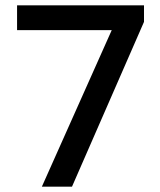

<svg xmlns="http://www.w3.org/2000/svg" viewBox="-20 -700 600 720"><path d="M137 0 399 -587H44V-680H520V-618L250 0Z"/></svg>

Font: TASA Orbiter Display Medium
Style: Regular
Weight: 500
Designer: Weizhong Zhang
Version: Version 1.000;Glyphs 3.1.2 (3151)